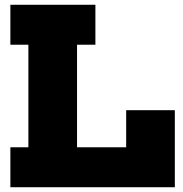

<svg xmlns="http://www.w3.org/2000/svg" viewBox="-20 -785 766 805"><path d="M23.5 -597.5V-765H380V-597.5H303V-167.5H580.5V0H23.5V-167.5H99V-597.5ZM713 -323V0H509V-323Z"/></svg>

Font: Hepta Slab ExtraBold
Style: Regular
Weight: 800
Designer: Michael LaGattuta
Foundry: Michael LaGattuta
Version: Version 1.102